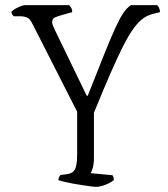

<svg xmlns="http://www.w3.org/2000/svg" viewBox="-20 -724 651 744"><path d="M352 0Q345 0 331 -2Q317 -4 299 -6.5Q281 -9 263 -12.5Q245 -16 229.5 -19.5Q214 -23 206 -26Q206 -32 209 -37.5Q212 -43 215 -46L239 -49Q253 -51 262 -57.5Q271 -64 275 -81Q279 -98 279 -130V-291L105 -633Q97 -650 86 -655.5Q75 -661 56 -661H33Q31 -663 28 -667Q25 -671 24 -678Q29 -684 39.5 -690Q50 -696 60.5 -700Q71 -704 76 -704H248Q252 -700 256 -693.5Q260 -687 260 -677L221 -666Q206 -662 194 -657Q182 -652 182 -638Q182 -632 185.5 -624.5Q189 -617 193 -607L316 -353H320Q359 -452 384.5 -515.5Q410 -579 427.5 -617Q445 -655 458.5 -674.5Q472 -694 487 -704H589Q593 -701 596.5 -693.5Q600 -686 600 -677L572 -670Q552 -665 534.5 -652.5Q517 -640 498.5 -615Q480 -590 458.5 -548Q437 -506 409 -442Q381 -378 344 -287V-113Q344 -89 339.5 -73.5Q335 -58 331 -53L416 -45Q418 -41 419.5 -37.5Q421 -34 421 -26Q407 -15 387 -7.5Q367 0 352 0Z"/></svg>

Font: Texturina 12pt Thin
Style: Regular
Weight: 250
Designer: Guillermo Torres Carreño
Foundry: Omnibus-Type
Version: Version 1.002